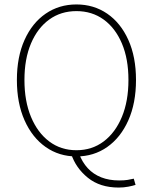

<svg xmlns="http://www.w3.org/2000/svg" viewBox="-20 -692 688 864"><path d="M324 12Q246 12 185.5 -30.5Q125 -73 90.5 -150.5Q56 -228 56 -332Q56 -436 90.5 -512.5Q125 -589 185.5 -630.5Q246 -672 324 -672Q402 -672 462.5 -630.5Q523 -589 557.5 -512.5Q592 -436 592 -332Q592 -228 557.5 -150.5Q523 -73 462.5 -30.5Q402 12 324 12ZM324 -16Q394 -16 446.5 -55.5Q499 -95 528.5 -166Q558 -237 558 -332Q558 -427 528.5 -496.5Q499 -566 446.5 -604Q394 -642 324 -642Q254 -642 201.5 -604Q149 -566 119.5 -496.5Q90 -427 90 -332Q90 -237 119.5 -166Q149 -95 201.5 -55.5Q254 -16 324 -16ZM514 152Q430 152 375.5 108Q321 64 300 0H336Q350 38 375 65Q400 92 435.5 106Q471 120 516 120Q539 120 554.5 117.5Q570 115 582 112L590 140Q578 144 557.5 148Q537 152 514 152Z"/></svg>

Font: Mada ExtraLight
Style: Regular
Weight: 250
Designer: Khaled Hosny
Version: Version 1.5